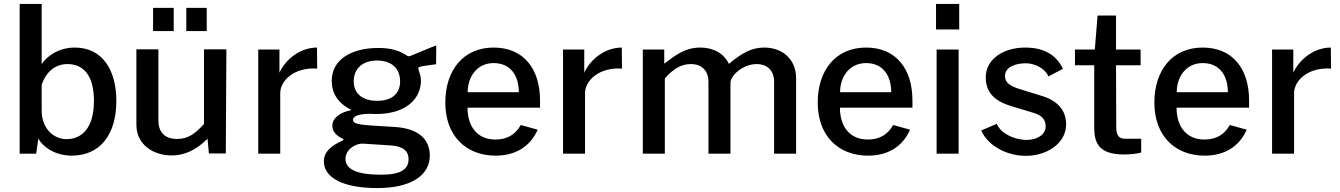

<svg xmlns="http://www.w3.org/2000/svg" viewBox="-20 -782 6819 977"><path d="M345 10C489 10 572 -97 572 -268C572 -425 502 -540 360 -540C274 -540 215 -491 192 -456V-762H80V0H164L175 -77C194 -40 255 10 345 10ZM318 -74C251 -74 192 -130 192 -219V-350C214 -417 262 -456 323 -456C407 -456 458 -395 458 -269C458 -130 396 -74 318 -74Z M854 9C918 9 978 -18 1036 -76L1043 -1H1129L1132 -531H1018V-151C974 -103 939 -75 881 -75C816 -75 786 -112 786 -169V-531H674V-147C674 -45 761 9 854 9ZM759 -742V-624H864V-742ZM928 -742V-624H1032V-742Z M1406 0V-308C1406 -372 1477 -441 1594 -433L1593 -540C1511 -540 1435 -484 1402 -412V-530H1294V0Z M1900 175C2073 175 2167 110 2167 9C2167 -71 2112 -129 1987 -136C1939 -139 1899 -141 1874 -143C1804 -148 1776 -153 1776 -172C1776 -187 1794 -201 1857 -203C1868 -202 1885 -202 1895 -202C2049 -202 2122 -282 2122 -372C2122 -395 2114 -414 2111 -423C2106 -437 2107 -441 2128 -445C2151 -449 2169 -451 2199 -455L2200 -551C2162 -537 2117 -517 2082 -503C2074 -499 2058 -493 2054 -497C2017 -522 1975 -538 1905 -538C1767 -538 1668 -478 1668 -371C1668 -309 1698 -257 1769 -222C1703 -209 1671 -178 1671 -142C1671 -113 1691 -92 1722 -77C1730 -74 1730 -70 1722 -66C1663 -40 1628 -8 1628 39C1628 120 1721 175 1900 175ZM1899 -269C1824 -269 1780 -306 1780 -368C1780 -432 1824 -474 1899 -474C1974 -474 2016 -432 2016 -368C2016 -306 1975 -269 1899 -269ZM1919 107C1801 107 1738 82 1738 26C1738 -18 1785 -53 1828 -51L1968 -42C2032 -38 2059 -13 2059 28C2059 81 2017 107 1919 107Z M2728 -234V-271C2728 -431 2645 -540 2492 -540C2337 -540 2246 -424 2246 -260C2246 -91 2351 10 2502 10C2601 10 2677 -34 2716 -122L2630 -146C2603 -98 2562 -72 2501 -72C2408 -72 2359 -139 2359 -234ZM2360 -313C2359 -385 2403 -461 2492 -461C2580 -461 2620 -395 2620 -313Z M2957 0V-308C2957 -372 3028 -441 3145 -433L3144 -540C3062 -540 2986 -484 2953 -412V-530H2845V0Z M3363 0V-383C3405 -430 3444 -456 3495 -456C3552 -456 3585 -422 3585 -365V0H3697V-360C3697 -371 3700 -378 3707 -390C3728 -422 3776 -456 3829 -456C3886 -456 3919 -422 3919 -365V0H4031V-384C4031 -480 3962 -540 3869 -540C3810 -540 3760 -517 3689 -457C3663 -512 3608 -540 3544 -540C3466 -540 3417 -501 3360 -458V-530H3251V0Z M4623 -234V-271C4623 -431 4540 -540 4387 -540C4232 -540 4141 -424 4141 -260C4141 -91 4246 10 4397 10C4496 10 4572 -34 4611 -122L4525 -146C4498 -98 4457 -72 4396 -72C4303 -72 4254 -139 4254 -234ZM4255 -313C4254 -385 4298 -461 4387 -461C4475 -461 4515 -395 4515 -313Z M4746 -530V0H4858V-530ZM4743 -762V-632H4861V-762Z M5201 11C5307 11 5405 -53 5405 -149C5405 -208 5375 -267 5278 -295L5181 -325C5130 -340 5094 -356 5094 -395C5094 -443 5151 -460 5200 -460C5246 -460 5299 -433 5315 -393L5389 -432C5357 -497 5300 -540 5196 -540C5086 -540 4995 -481 4996 -387C4997 -301 5054 -262 5136 -239L5238 -208C5280 -196 5301 -175 5301 -138C5301 -95 5253 -70 5206 -70C5138 -70 5071 -105 5052 -152L4973 -118C5003 -48 5093 11 5201 11Z M5784 -530H5659V-703H5565L5551 -530H5450V-450H5548V-131C5548 -46 5580 4 5700 4C5736 4 5773 -1 5787 -6V-76H5707C5678 -76 5660 -86 5660 -138L5659 -450H5784Z M6336 -234V-271C6336 -431 6253 -540 6100 -540C5945 -540 5854 -424 5854 -260C5854 -91 5959 10 6110 10C6209 10 6285 -34 6324 -122L6238 -146C6211 -98 6170 -72 6109 -72C6016 -72 5967 -139 5967 -234ZM5968 -313C5967 -385 6011 -461 6100 -461C6188 -461 6228 -395 6228 -313Z M6565 0V-308C6565 -372 6636 -441 6753 -433L6752 -540C6670 -540 6594 -484 6561 -412V-530H6453V0Z"/></svg>

Font: Cheyenne Sans Medium
Style: Regular
Weight: 500
Designer: The Public Sans project authors (U.S. Web Design System), Libre Franklin designed by Pablo Impallari and Rodrigo Fuenzal
Foundry: The Cheyenne Sans Project Authors
Version: Version 2.007